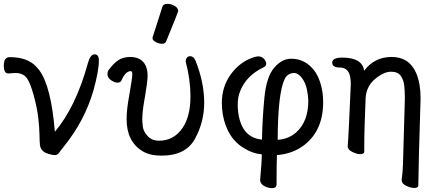

<svg xmlns="http://www.w3.org/2000/svg" viewBox="-37 -790 2294 1004"><path d="M250 21Q236.8 21 214.8 14.2Q176.8 2.9 171.9 -30.8Q169.9 -50.8 169.4 -86.9Q168.9 -123 163.3 -171.6Q157.7 -220.2 143.8 -274.2Q129.9 -328.1 116 -359.1Q102.1 -390.1 83.5 -399.2Q64.9 -408.2 47.9 -408.2Q28.8 -408.2 6.8 -405.8Q-17.1 -405.8 -17.1 -446.8Q-17.1 -491.2 13.7 -491.2Q107.9 -491.2 153.8 -439.9Q219.7 -374 244.1 -160.2L250 -101.1Q359.9 -231 422.9 -460.9Q435.1 -505.9 458 -505.9Q480 -505.9 480 -473.1Q480 -419.9 452.1 -318.8Q406.7 -160.2 297.9 -24.9Q279.8 -2.9 271.7 9Q263.7 21 250 21Z M808.1 23.9Q747.1 23.9 709 1Q625 -49.8 625 -167Q625 -216.8 638.7 -291Q654.8 -380.9 654.8 -402.8Q654.8 -418 647 -418Q619.1 -418 598.1 -369.1Q592.8 -357.9 576.7 -357.9Q563 -357.9 543.9 -370.4Q524.9 -382.8 524.9 -403.8Q524.9 -414.1 529.8 -421.9Q555.7 -458 581.3 -475.1Q606.9 -492.2 645 -492.2Q682.1 -492.2 706.1 -472.2Q734.9 -445.8 734.9 -393.1Q734.9 -362.8 715.8 -253.9Q707 -201.2 707 -166Q707 -151.9 710 -127.4Q712.9 -103 734.9 -78.6Q756.8 -54.2 794.9 -54.2Q873 -54.2 918.9 -123Q959 -183.1 959 -287.1Q959 -372.1 934.1 -467.8Q934.1 -481 940.4 -488.5Q946.8 -496.1 957 -496.1Q975.1 -496.1 984.9 -474.1Q1030.8 -358.9 1030.8 -252.9Q1030.8 -151.9 982.4 -64Q934.1 23.9 808.1 23.9ZM810.1 -561Q793.9 -561 777.3 -570.1Q760.7 -579.1 760.7 -589.8Q760.7 -598.1 762.7 -600.1L812 -753.9Q815.9 -770 838.9 -770Q857.9 -770 876.5 -759Q895 -748 895 -731.9Q895 -728 832 -574.2Q826.7 -561 810.1 -561Z M1415 -59.1Q1471.2 -62 1512.2 -98.1Q1575.2 -154.8 1575.2 -263.2Q1575.2 -285.2 1568.1 -321Q1561 -356.9 1541.5 -382.6Q1522 -408.2 1501 -408.2Q1468.3 -408.2 1452.1 -377.9Q1416 -304.2 1415 -59.1ZM1385.3 193.8Q1366.2 193.8 1345.7 183.3Q1325.2 172.9 1323.2 152.8Q1332 55.2 1332 17.1Q1286.1 13.2 1244.1 -12.2Q1150.9 -64 1127.9 -191.9Q1123 -223.1 1123 -252Q1123 -335 1168 -398.9Q1218.3 -469.2 1294.9 -492.2Q1305.2 -495.1 1314 -495.1Q1335.9 -495.1 1348.1 -476.1Q1355 -465.8 1355 -457Q1355 -444.8 1343.3 -439Q1250 -395 1218.3 -312Q1206.1 -282.2 1206.1 -242.2Q1206.1 -222.2 1209 -200.2Q1227.1 -69.8 1333 -60.1Q1335 -168.9 1345.5 -278.6Q1356 -388.2 1396.5 -435.5Q1437 -482.9 1485.8 -482.9Q1560.1 -482.9 1607.9 -418.9Q1639.2 -376 1649.9 -303.2Q1652.8 -278.8 1652.8 -254.9Q1652.8 -109.9 1556.2 -33.2Q1496.1 14.2 1411.1 21Q1409.2 68.8 1409.2 173.8Q1409.2 193.8 1385.3 193.8Z M2129.4 192.9Q2112.3 192.9 2088.9 182.4Q2065.4 171.9 2064 155.8L2063 152.8Q2069.3 109.9 2070.3 64.9L2080.1 -273.9Q2080.1 -315.9 2076.7 -344.5Q2073.2 -373 2058.1 -394Q2043 -415 2007.3 -415Q1970.2 -415 1924.8 -377.4Q1879.4 -339.8 1875 -278.8Q1868.2 -104 1868.2 -74.2Q1868.2 -9.8 1867.7 3.2Q1867.2 16.1 1846.2 16.1Q1830.1 16.1 1805.7 4.6Q1781.2 -6.8 1781.2 -25.9Q1785.2 -64 1797.4 -350.1Q1797.4 -363.8 1795.4 -378.9Q1789.1 -437 1739.3 -437Q1700.2 -437 1700.2 -462.9Q1700.2 -488.8 1753.4 -488.8Q1857.4 -488.8 1867.2 -419.9Q1920.4 -492.2 2011.2 -492.2Q2102.1 -492.2 2139.2 -408.2Q2162.1 -354 2162.1 -280.8V-270Q2151.4 73.2 2150.4 179.2Q2150.4 192.9 2129.4 192.9Z"/></svg>

Font: LXGW WenKai GB Screen
Style: Regular
Weight: 400
Designer: LXGW / Fontworks Inc.
Foundry: LXGW / Fontworks Inc.
Version: Version 1.321;February 19, 2024;FontCreator 14.0.0.2901 64-b